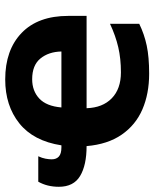

<svg xmlns="http://www.w3.org/2000/svg" viewBox="54 -650 606 755"><g transform="rotate(-90 357.5 -273.0)"><path d="M422 -556Q538 -556 605 -491.5Q672 -427 672 -308V-236H309Q311 -173 348 -137Q385 -101 450 -101Q504 -101 549 -111.5Q594 -122 641 -144V-29Q600 -9 555 0.5Q510 10 445 10Q366 10 304.5 -16.5Q243 -43 205 -98Q167 -153 160 -236Q85 -236 42.5 -261.5Q0 -287 0 -345Q0 -391 20 -426H120Q113 -411 110.5 -397.5Q108 -384 108 -373Q108 -355 119 -345Q130 -335 155 -335H163Q180 -445 249.5 -500.5Q319 -556 422 -556ZM423 -450Q377 -450 347 -422Q317 -394 312 -335H532Q531 -385 504.5 -417.5Q478 -450 423 -450Z"/></g></svg>

Font: RS Noto Sans
Style: Bold
Weight: 700
Designer: Monotype Design Team
Foundry: Monotype Imaging Inc.
Version: Version 3.10